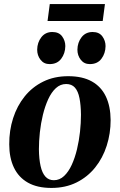

<svg xmlns="http://www.w3.org/2000/svg" viewBox="-20 -912 590 945"><path d="M315.5 -537Q386 -537 432 -511.2Q478 -485.5 501 -437.2Q524 -389 524.5 -321Q524.5 -255 505.2 -194.8Q486 -134.5 448.5 -87.8Q411 -41 356.8 -14Q302.5 13 233 13Q163.5 13 117.5 -13Q71.5 -39 48.5 -87.2Q25.5 -135.5 25.5 -201.5Q25 -269.5 44.5 -330.2Q64 -391 101.5 -437.5Q139 -484 193 -510.5Q247 -537 315.5 -537ZM305.5 -498.5Q277 -498.5 255 -478.2Q233 -458 217.2 -423.5Q201.5 -389 191.2 -347Q181 -305 176.2 -261Q171.5 -217 171.5 -177.5Q172 -129 179.8 -94.8Q187.5 -60.5 203.5 -42.8Q219.5 -25 245 -25Q273.5 -25 295.5 -45.8Q317.5 -66.5 333.2 -101Q349 -135.5 359 -177.5Q369 -219.5 373.8 -263.5Q378.5 -307.5 378.5 -347Q378 -395 371.2 -429Q364.5 -463 348.8 -480.8Q333 -498.5 305.5 -498.5ZM224 -596.5Q196 -596.5 179.5 -617.8Q163 -639 163 -667.5Q163.5 -703 183.5 -728.8Q203.5 -754.5 237.5 -754.5Q270 -754.5 285.8 -733Q301.5 -711.5 301.5 -685Q301 -649 281.2 -622.8Q261.5 -596.5 224 -596.5ZM422 -596.5Q394 -596.5 377.5 -617.8Q361 -639 361 -667.5Q361.5 -703 381.5 -728.8Q401.5 -754.5 436 -754.5Q468 -754.5 483.8 -733Q499.5 -711.5 499.5 -685Q499 -649 479.2 -622.8Q459.5 -596.5 422 -596.5ZM225 -892H496.5L485.5 -808.5H214Z"/></svg>

Font: Merriweather 96pt
Style: Bold Italic
Weight: 700
Italic angle: -7.8°
Version: Version 2.101